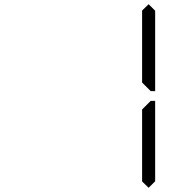

<svg xmlns="http://www.w3.org/2000/svg" viewBox="-20 -956 856 912"><path d="M655 -436 696 -477H717V-95L686 -64L655 -94ZM686 -936 717 -905V-523H696L655 -564V-906Z"/></svg>

Font: DSEG14 Classic Mini
Style: Light
Weight: 300
Designer: Keshikan(Twitter:@keshinomi_88pro)
Version: Version 0.46